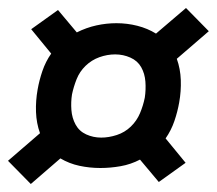

<svg xmlns="http://www.w3.org/2000/svg" viewBox="-21 -580 542 480"><path d="M56 -120 -1 -178 79 -247Q70 -272 69 -300Q68 -328 73 -356Q77 -379 85 -402.5Q93 -426 107 -446L57 -507L124 -555L171 -499Q195 -511 220 -516.5Q245 -522 270 -522Q297 -522 322.5 -515.5Q348 -509 369 -496L444 -560L501 -502L421 -433Q430 -408 431 -380Q432 -352 427 -324Q423 -301 415 -277.5Q407 -254 393 -234L443 -173L376 -125L329 -181Q306 -169 280.5 -164.5Q255 -160 230 -160Q203 -160 177.5 -165.5Q152 -171 130 -184ZM232 -236Q251 -236 271 -242.5Q291 -249 306 -263.5Q321 -278 329 -297Q337 -316 341 -336Q344 -356 342.5 -376Q341 -396 332 -412Q323 -428 305 -436Q287 -444 267 -444Q247 -444 227.5 -437Q208 -430 193 -415.5Q178 -401 170.5 -382Q163 -363 159 -344Q156 -325 157.5 -305Q159 -285 168 -268.5Q177 -252 194.5 -244Q212 -236 232 -236Z"/></svg>

Font: Iosevka Curly Oblique
Style: Bold
Weight: 700
Italic angle: -9°
Monospace: yes
Designer: Belleve Invis
Foundry: Belleve Invis
Version: Version 11.1.0; ttfautohint (v1.8.3)